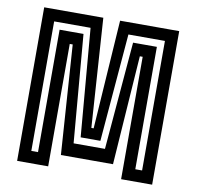

<svg xmlns="http://www.w3.org/2000/svg" viewBox="-78 -781 883 862"><g transform="rotate(10 363.0 -350.0)"><path d="M55 0V-700H324.5L357.5 -203.5H368L401 -700H670.5V0H529V-558H516L481.5 -60H244L210 -558H196.5V0ZM110 -55H140.5V-613H249.5L291 -121.5H434L475.5 -613H584V-55H615V-645.5H448.5L407.5 -153.5H317.5L276 -645.5H110Z"/></g></svg>

Font: Tourney Condensed SemiBold
Style: Regular
Weight: 600
Width: 3
Designer: Tyler Finck
Foundry: Etcetera Type Co
Version: Version 1.010; ttfautohint (v1.8.3)